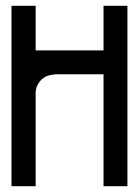

<svg xmlns="http://www.w3.org/2000/svg" viewBox="-20 -640 478 660"><path d="M418 -620.1V0H335.9V-384.8H170.9Q168 -384.8 152.3 -381.8Q136.7 -378.9 122.1 -366.2Q115.2 -359.4 109.4 -348.6Q103.5 -337.9 102.5 -322.3V0H19.5V-620.1H102.5V-466.8H335.9V-620.1Z"/></svg>

Font: mr_KirucoupageG
Style: Regular
Weight: 400
Designer: Jan Henkel
Version: Version 1.00 May 25, 2020, initial release